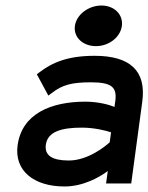

<svg xmlns="http://www.w3.org/2000/svg" viewBox="-20 -664 537 695"><path d="M327.2 -497C374.2 -497 415.5 -529 421.1 -570C426.6 -611 394.1 -644 347.1 -644C300.1 -644 256.6 -611 251.1 -570C245.5 -529 280.2 -497 327.2 -497ZM113.4 -395 155 -318 167.2 -327C206.4 -358 242.5 -366 309.5 -366C383.5 -366 404.2 -349 397.3 -298L394.4 -277C375.5 -285 335 -296 289 -296C164 -296 59.1 -252 43.7 -138C31.2 -46 102.5 11 213.5 11C280.5 11 340 -22 370.1 -45L364 0H455L495 -296C510.2 -408 450.5 -462 322.5 -462C227.5 -462 170.4 -439 122.4 -402ZM145.9 -140C152.4 -188 203.3 -202 276.3 -202C321.3 -202 364.8 -191 382 -185L377.1 -149C363.4 -136 299.2 -83 229.2 -83C169.2 -83 140.7 -101 145.9 -140Z"/></svg>

Font: Charger
Style: ExBdIt
Weight: 400
Designer: Jasper
Foundry: Cannot Into Space Fonts
Version: Version 0.99